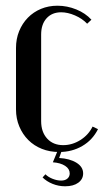

<svg xmlns="http://www.w3.org/2000/svg" viewBox="-20 -523 363 672"><path d="M36 -355Q36 -387 47 -414Q58 -441 77.5 -461Q97 -481 123.5 -492Q150 -503 181 -503Q215 -503 247 -490Q279 -477 300 -454L285 -440Q268 -458 242.5 -469Q217 -480 194 -480Q162 -480 143 -459Q124 -438 124 -402V-99Q124 -61 145 -38Q166 -15 201 -15Q233 -15 261.5 -33Q290 -51 304 -80L323 -71Q304 -33 268 -12Q232 9 187 9Q154 9 126.5 -2Q99 -13 79 -33Q59 -53 47.5 -80.5Q36 -108 36 -140ZM139 87Q149 97 164.5 103Q180 109 194 109Q208 109 216 102Q224 95 224 84Q224 68 208 57.5Q192 47 165 45L184 -1H198L187 30Q224 32 247.5 46.5Q271 61 271 84Q271 104 254 116.5Q237 129 208 129Q185 129 164 120.5Q143 112 129 98Z"/></svg>

Font: Moniqa SemBd Heading
Style: Regular
Weight: 600
Designer: Rajesh Rajput
Foundry: Rajesh Rajput
Version: Version 1.000